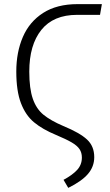

<svg xmlns="http://www.w3.org/2000/svg" viewBox="-20 -705 533 931"><path d="M288 167Q331 144 354 119Q377 94 377 59Q377 35 365.5 18Q354 1 327.5 -14.5Q301 -30 251 -51Q186 -78 145 -112Q104 -146 81.5 -205Q59 -264 59 -358Q59 -452 91 -526Q123 -600 189.5 -642.5Q256 -685 356 -685H474L465 -633H354Q239 -633 180.5 -560Q122 -487 122 -358Q122 -276 139 -226.5Q156 -177 191 -148.5Q226 -120 287 -94Q367 -61 402 -28.5Q437 4 437 57Q437 103 406.5 138.5Q376 174 311 206Z"/></svg>

Font: Fira Sans Condensed Light
Style: Regular
Weight: 300
Width: 3
Designer: bBox Type GmbH & Carrois Corporate GbR & Edenspiekermann AG
Foundry: bBox Type GmbH & Carrois Corporate GbR & Edenspiekermann AG
Version: Version 4.301